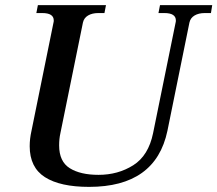

<svg xmlns="http://www.w3.org/2000/svg" viewBox="-20 -720 849 750"><path d="M96 -149Q96 -178 103 -209L189 -632Q190 -635 190 -640Q190 -669 145 -669H122L128 -700H394L388 -669H364Q340 -669 324 -659.5Q308 -650 304 -632L216 -200Q211 -178 211 -152Q211 -89 252.5 -63Q294 -37 365 -37Q441 -37 500.5 -74.5Q560 -112 578 -200L666 -632Q667 -635 667 -640Q667 -669 622 -669H599L605 -700H809L804 -669H780Q756 -669 740 -659.5Q724 -650 720 -632L634 -209Q588 10 328 10Q215 10 155.5 -28Q96 -66 96 -149Z"/></svg>

Font: Taviraj Medium
Style: Italic
Weight: 500
Italic angle: -12°
Designer: Katatrad Team
Foundry: CadsonDemak
Version: Version 1.001